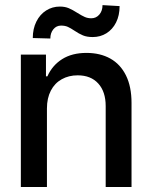

<svg xmlns="http://www.w3.org/2000/svg" viewBox="-20 -749 610 769"><path d="M168 0H63.5V-530.3H164.1V-443.4H169.9Q189.5 -487.3 229 -512.2Q268.6 -537.1 326.2 -537.1Q381.3 -537.1 421.9 -514.4Q462.4 -491.7 484.6 -446.8Q506.8 -401.9 506.8 -336.9V0H403.3V-324.2Q403.3 -381.8 373.5 -414.6Q343.8 -447.3 291 -447.3Q255.4 -447.3 227.3 -431.6Q199.2 -416 183.6 -386Q168 -356 168 -314.5ZM219.7 -722.7Q240.2 -722.7 255.6 -716.1Q271 -709.5 290 -697.3Q308.1 -686 319.8 -680.9Q331.5 -675.8 345.7 -675.8Q365.2 -675.8 377.9 -690.7Q390.6 -705.6 390.6 -728.5L459 -724.6Q459 -687 444.8 -658.9Q430.7 -630.9 406.2 -615.7Q381.8 -600.6 351.6 -600.6Q328.1 -600.6 312.3 -607.2Q296.4 -613.8 278.3 -626Q263.2 -636.2 251.7 -641.4Q240.2 -646.5 224.6 -646.5Q205.6 -646.5 193.6 -631.6Q181.6 -616.7 181.6 -594.7L111.3 -596.7Q111.3 -633.8 125.7 -662.6Q140.1 -691.4 164.8 -707Q189.5 -722.7 219.7 -722.7Z"/></svg>

Font: Pretendard GOV Medium
Style: Regular
Weight: 500
Designer: Base glyphs from Inter by Rasmus Andersson; Hangeul glyphs from Noto Sans CJK(Source Han Sans) by Jang Soo-young and Kan
Foundry: Kil Hyung-jin
Version: Version 1.309